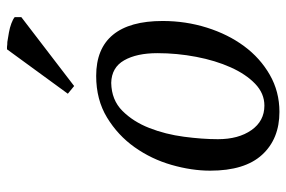

<svg xmlns="http://www.w3.org/2000/svg" viewBox="-155 -652 819 549"><g transform="rotate(-90 254.5 -377.5)"><path d="M292 -469Q243 -468 212 -437Q181 -406 163 -360Q145 -314 138 -261Q131 -208 131 -164Q131 -105 157 -68Q183 -31 227 -31Q262 -31 289.5 -57.5Q317 -84 336.5 -127.5Q356 -171 366.5 -226Q377 -281 377 -337Q377 -396 356.5 -432Q336 -468 292 -469ZM41 -186Q41 -239 57.5 -296.5Q74 -354 108 -402Q142 -450 193 -481Q244 -512 312 -512Q390 -512 429.5 -464Q469 -416 469 -322Q469 -256 450 -195.5Q431 -135 397 -89Q363 -43 315 -15.5Q267 12 209 12Q132 12 86.5 -37.5Q41 -87 41 -186ZM388 -767Q391 -767 395 -767Q401 -766 409 -766Q422 -764 436 -761.5Q450 -759 462 -754.5Q474 -750 480 -745V-726L283 -575L261 -593Z"/></g></svg>

Font: PTSerif
Style: Italic
Weight: 400
Italic angle: -12°
Designer: A.Korolkova, O.Umpeleva, V.Yefimov
Foundry: ParaType Ltd
Version: Version 1.000W OFL; ttfautohint (v1.2) -l 8 -r 50 -G 200 -x 